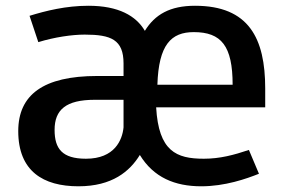

<svg xmlns="http://www.w3.org/2000/svg" viewBox="-20 -426 988 663"><path d="M112.3 -280.5C168.5 -297.8 229.1 -306.5 272.4 -306.5C363.3 -306.5 406.6 -289.2 406.6 -206.9V-163.6H315.7C129.6 -163.6 43 -98.7 43 26.8C43 165.4 129.6 217.3 250.8 217.3C367.7 217.3 428.3 165.4 462.9 109.1C510.5 187 584.1 217.3 675 217.3C757.3 217.3 830.9 191.3 874.2 174L839.5 91.8C787.6 109.1 740 122.1 683.7 122.1C588.5 122.1 527.8 96.1 519.2 -55.4H895.8V-120.3C895.8 -293.5 839.5 -406.1 653.4 -406.1C566.8 -406.1 514.9 -375.8 480.2 -319.5C449.9 -371.4 389.3 -406.1 285.4 -406.1C207.5 -406.1 138.2 -388.7 82 -371.4ZM406.6 13.9C402.3 57.1 376.3 122.1 276.8 122.1C194.5 122.1 168.5 87.4 168.5 22.5C168.5 -46.8 207.5 -81.4 307.1 -81.4H406.6ZM523.5 -133.3C527.8 -271.9 571.1 -315.1 649.1 -315.1C744.3 -315.1 783.3 -267.5 783.3 -133.3Z"/></svg>

Font: PleaseOptimize
Style: Demi-Bold
Weight: 600
Version: Version 001.000